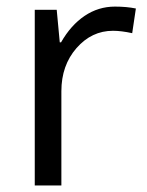

<svg xmlns="http://www.w3.org/2000/svg" viewBox="-20 -565 448 585"><path d="M330.1 -544.9Q365.7 -544.9 394 -539.1L382.8 -463.9Q349.6 -471.2 324.2 -471.2Q259.3 -471.2 213.1 -418.5Q167 -365.7 167 -287.1V0H85.9V-535.2H152.8L162.1 -436H166Q195.8 -488.3 237.8 -516.6Q279.8 -544.9 330.1 -544.9Z"/></svg>

Font: WebKoruri
Style: Regular
Weight: 400
Foundry: lindwurm / mohemohe
Version: Version 1.00